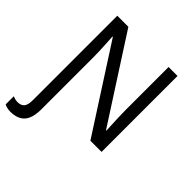

<svg xmlns="http://www.w3.org/2000/svg" viewBox="-264 -875 1276 1276"><g transform="rotate(45 374.5 -237.0)"><path d="M45 240Q27 240 13.5 236.5Q0 233 -11 227V151Q-1 155 10 158Q21 161 34 161Q65 161 81 143.5Q97 126 97 79V-714H201L582 -123H586Q585 -139 583.5 -171Q582 -203 580.5 -241Q579 -279 579 -311V-714H663V0H558L176 -593H172Q174 -558 177 -506Q180 -454 180 -399V83Q180 165 146.5 202.5Q113 240 45 240Z"/></g></svg>

Font: Go Noto Current
Style: Regular
Weight: 400
Designer: Monotype Design Team
Foundry: Monotype Imaging Inc.
Version: Version 2.007; ttfautohint (v1.8) -l 8 -r 50 -G 200 -x 14 -D